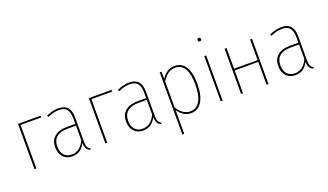

<svg xmlns="http://www.w3.org/2000/svg" viewBox="-81 -1298 3532 2068"><g transform="rotate(-20 1684.5 -264.0)"><path d="M127 0H105V-519H366L363 -499H127Z M748 -6 743 10Q714 0 701 -22.5Q688 -45 687 -89Q661 -39 624.5 -14.5Q588 10 537 10Q471 10 433 -32.5Q395 -75 395 -144Q395 -223 445.5 -265.5Q496 -308 584 -308H685V-374Q685 -441 657.5 -475Q630 -509 568 -509Q507 -509 437 -477L429 -495Q503 -529 568 -529Q707 -529 707 -376V-102Q707 -57 716 -36Q725 -15 748 -6ZM685 -121V-288H587Q505 -288 462 -251.5Q419 -215 419 -144Q419 -82 450.5 -46.5Q482 -11 537 -11Q636 -11 685 -121Z M939 0H917V-519H1178L1175 -499H939Z M1560 -6 1555 10Q1526 0 1513 -22.5Q1500 -45 1499 -89Q1473 -39 1436.5 -14.5Q1400 10 1349 10Q1283 10 1245 -32.5Q1207 -75 1207 -144Q1207 -223 1257.5 -265.5Q1308 -308 1396 -308H1497V-374Q1497 -441 1469.5 -475Q1442 -509 1380 -509Q1319 -509 1249 -477L1241 -495Q1315 -529 1380 -529Q1519 -529 1519 -376V-102Q1519 -57 1528 -36Q1537 -15 1560 -6ZM1497 -121V-288H1399Q1317 -288 1274 -251.5Q1231 -215 1231 -144Q1231 -82 1262.5 -46.5Q1294 -11 1349 -11Q1448 -11 1497 -121Z M2068 -264Q2068 -133 2023.5 -61.5Q1979 10 1897 10Q1850 10 1813 -14.5Q1776 -39 1751 -79V192L1729 196V-519H1749L1751 -436Q1810 -529 1902 -529Q1982 -529 2025 -462Q2068 -395 2068 -264ZM2045 -264Q2045 -386 2008.5 -447.5Q1972 -509 1902 -509Q1854 -509 1819 -483.5Q1784 -458 1751 -409V-108Q1811 -11 1896 -11Q1968 -11 2006.5 -75.5Q2045 -140 2045 -264Z M2262 -519V0H2240V-519ZM2271 -704Q2271 -696 2265.5 -690.5Q2260 -685 2251 -685Q2242 -685 2236.5 -690.5Q2231 -696 2231 -704Q2231 -712 2236.5 -718Q2242 -724 2251 -724Q2260 -724 2265.5 -718Q2271 -712 2271 -704Z M2765 0V-262H2495V0H2473V-519H2495V-282H2765V-519H2787V0Z M3305 -6 3300 10Q3271 0 3258 -22.5Q3245 -45 3244 -89Q3218 -39 3181.5 -14.5Q3145 10 3094 10Q3028 10 2990 -32.5Q2952 -75 2952 -144Q2952 -223 3002.5 -265.5Q3053 -308 3141 -308H3242V-374Q3242 -441 3214.5 -475Q3187 -509 3125 -509Q3064 -509 2994 -477L2986 -495Q3060 -529 3125 -529Q3264 -529 3264 -376V-102Q3264 -57 3273 -36Q3282 -15 3305 -6ZM3242 -121V-288H3144Q3062 -288 3019 -251.5Q2976 -215 2976 -144Q2976 -82 3007.5 -46.5Q3039 -11 3094 -11Q3193 -11 3242 -121Z"/></g></svg>

Font: Fira Sans Condensed Thin
Style: Regular
Weight: 250
Width: 3
Designer: Carrois Corporate & Edenspiekermann AG
Foundry: Carrois Corporate GbR & Edenspiekermann AG
Version: Version 4.203